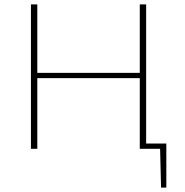

<svg xmlns="http://www.w3.org/2000/svg" viewBox="-20 -678 843 875"><path d="M637 0V-24H738L724 0ZM714 177 709 -24H738V177ZM617 0V-658H646V0ZM121 0V-658H150V0ZM133 -322V-346H636V-322Z"/></svg>

Font: Ysabeau Office Thin
Style: Regular
Weight: 250
Designer: Christian Thalmann (Catharsis Fonts)
Version: Version 2.001;gftools[0.9.30]; featfreeze: tnum,lnum,ss02